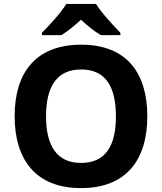

<svg xmlns="http://www.w3.org/2000/svg" viewBox="-20 -954 831 984"><path d="M472 -934H320C292 -888 233 -824 195 -786V-774H295C330 -796 360 -821 395 -853C430 -821 462 -794 497 -774H597V-786C562 -822 500 -888 472 -934ZM735 -358C735 -580 629 -725 396 -725C162 -725 55 -580 55 -359C55 -137 162 10 395 10C629 10 735 -137 735 -358ZM216 -358C216 -507 269 -598 396 -598C523 -598 574 -507 574 -358C574 -209 523 -119 395 -119C270 -119 216 -209 216 -358Z"/></svg>

Font: Noto Sans Myanmar UI
Style: Bold
Weight: 700
Designer: Monotype Design Team
Foundry: Monotype Imaging Inc.
Version: Version 2.103